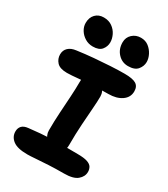

<svg xmlns="http://www.w3.org/2000/svg" viewBox="-229 -1051 1020 1166"><g transform="rotate(30 280.5 -468.5)"><path d="M121 -538Q71 -538 50 -561Q29 -584 29 -615Q29 -644 48.5 -662.5Q68 -681 103 -685Q160 -693 218 -698Q276 -703 330 -706Q384 -709 428 -709Q484 -709 508 -694.5Q532 -680 532 -645Q532 -603 496 -578Q460 -553 403 -553Q354 -553 316 -551.5Q278 -550 249 -547.5Q220 -545 197 -543Q174 -541 156 -539.5Q138 -538 121 -538ZM296 -104Q253 -104 227 -125Q201 -146 201 -181Q201 -245 205 -307Q209 -369 212.5 -425.5Q216 -482 216 -528Q216 -565 228.5 -583Q241 -601 275 -601Q313 -601 341 -576Q369 -551 369 -515Q369 -482 365 -430Q361 -378 356.5 -311Q352 -244 352 -165Q352 -104 296 -104ZM160 11Q90 11 59 -13Q28 -37 28 -74Q28 -98 42 -113Q56 -128 86 -131Q131 -136 165.5 -139Q200 -142 230 -143Q260 -144 289 -144.5Q318 -145 350.5 -144.5Q383 -144 424 -144Q469 -144 492.5 -136Q516 -128 524.5 -113.5Q533 -99 533 -81Q533 -48 504.5 -24Q476 0 412 0Q354 0 304.5 2.5Q255 5 218 8Q181 11 160 11ZM421 -759Q379 -759 350 -790Q321 -821 321 -868Q321 -903 345.5 -925.5Q370 -948 405 -948Q437 -948 459.5 -930.5Q482 -913 495 -887.5Q508 -862 508 -837Q508 -808 488 -783.5Q468 -759 421 -759ZM176 -755Q146 -755 121.5 -770Q97 -785 82.5 -808.5Q68 -832 68 -858Q68 -896 90 -919Q112 -942 148 -942Q183 -942 207.5 -924.5Q232 -907 244.5 -881Q257 -855 257 -830Q257 -801 238.5 -778Q220 -755 176 -755Z"/></g></svg>

Font: Shantell Sans
Style: Bold
Weight: 700
Designer: Stephen Nixon, Anya Danilova, Shantell Martin
Foundry: Arrow Type
Version: Version 1.011;[c5ecc13dd]